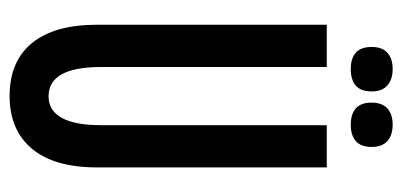

<svg xmlns="http://www.w3.org/2000/svg" viewBox="-242 -597 850 406"><g transform="rotate(90 183.0 -394.0)"><path d="M32.3 -174.3V-660H121.7V-183Q121.7 -127 137.2 -99.3Q152.7 -71.7 183.7 -71.7Q213.7 -71.7 229.2 -99.5Q244.7 -127.3 244.7 -183V-660H334V-174.3Q334 -83.3 294.3 -36.3Q254.7 10.7 183 10.7Q109.7 10.7 71 -36.7Q32.3 -84 32.3 -174.3ZM197 -754.7Q197 -777 209.3 -788.2Q221.7 -799.3 243.7 -799.3Q265.7 -799.3 278.2 -788.2Q290.7 -777 290.7 -754.7Q290.7 -732 278.2 -721.3Q265.7 -710.7 243.7 -710.7Q221.7 -710.7 209.3 -721.3Q197 -732 197 -754.7ZM79.3 -755Q79.3 -777.3 91.7 -788.3Q104 -799.3 125.7 -799.3Q147.7 -799.3 160.5 -788.3Q173.3 -777.3 173.3 -755Q173.3 -732 161 -721.3Q148.7 -710.7 125.7 -710.7Q103.7 -710.7 91.5 -721.3Q79.3 -732 79.3 -755Z"/></g></svg>

Font: Bricolage Grotesque 96pt Condensed ExBd
Style: Regular
Weight: 800
Width: 3
Designer: Mathieu Triay
Foundry: Atelier Triay
Version: Version 1.001;Glyphs 3.2 (3207)